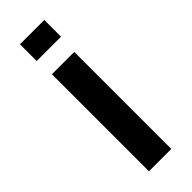

<svg xmlns="http://www.w3.org/2000/svg" viewBox="-257 -797 820 820"><g transform="rotate(-45 153.5 -386.5)"><path d="M86 0V-586H221V0ZM80 -672V-773H227V-672Z"/></g></svg>

Font: Ruda ExtraBold
Style: Regular
Weight: 800
Designer: Mariela Monsalve and Angelina Sanchez
Foundry: Mariela Monsalve and Angelina Sanchez
Version: Version 2.000